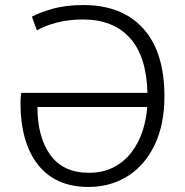

<svg xmlns="http://www.w3.org/2000/svg" viewBox="-20 -726 732 759"><path d="M329 13Q200 13 130.5 -74.5Q61 -162 61 -321Q61 -340 64 -359H563Q559 -504 493 -576.5Q427 -649 308 -649Q253 -649 206 -637Q159 -625 126 -606L106 -660Q135 -676 187 -691Q239 -706 310 -706Q462 -706 546 -613.5Q630 -521 630 -345Q630 -235 592 -154.5Q554 -74 486 -30.5Q418 13 329 13ZM331 -43Q388 -43 430.5 -65.5Q473 -88 501 -125.5Q529 -163 544 -209.5Q559 -256 562 -303H128Q128 -184 179 -113.5Q230 -43 331 -43Z"/></svg>

Font: Ubuntu Sans Light
Style: Regular
Weight: 300
Designer: Dalton Maag Ltd
Foundry: Dalton Maag Ltd
Version: Version 1.006; ttfautohint (v1.8.4.7-5d5b)